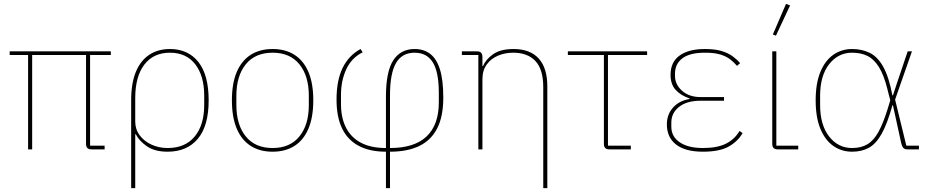

<svg xmlns="http://www.w3.org/2000/svg" viewBox="-20 -771 4805 991"><path d="M445 -487V-19H520V0H453Q438 0 431 -7Q424 -14 424 -29V-487H146V0H125V-487H30V-506H552V-487Z M657 200V-253Q657 -341 681 -399.5Q705 -458 750 -488Q795 -518 857 -518Q951 -518 1004 -451Q1057 -384 1057 -253Q1057 -121 1001 -54.5Q945 12 845 12Q778 12 737.5 -16.5Q697 -45 681 -78H678V200ZM845 -7Q936 -7 985 -66.5Q1034 -126 1034 -229V-277Q1034 -379 988 -439Q942 -499 857 -499Q772 -499 725 -437.5Q678 -376 678 -265V-143Q678 -103 701.5 -72Q725 -41 763 -24Q801 -7 845 -7Z M1387 12Q1321 12 1274 -18Q1227 -48 1202 -107Q1177 -166 1177 -253Q1177 -341 1202 -399.5Q1227 -458 1274 -488Q1321 -518 1387 -518Q1453 -518 1500 -488Q1547 -458 1572 -399.5Q1597 -341 1597 -253Q1597 -166 1572 -107Q1547 -48 1500 -18Q1453 12 1387 12ZM1387 -7Q1477 -7 1525.5 -67Q1574 -127 1574 -229V-277Q1574 -379 1525.5 -439Q1477 -499 1387 -499Q1297 -499 1248.5 -439Q1200 -379 1200 -277V-229Q1200 -127 1248.5 -67Q1297 -7 1387 -7Z M1972 200V12Q1889 12 1832 -18Q1775 -48 1746 -107.5Q1717 -167 1717 -257Q1717 -356 1748.5 -420.5Q1780 -485 1841 -518L1852 -501Q1795 -473 1767.5 -414Q1740 -355 1740 -281V-233Q1740 -163 1766 -112Q1792 -61 1843.5 -34Q1895 -7 1972 -7V-271Q1972 -402 2010 -460Q2048 -518 2120 -518Q2168 -518 2201 -492.5Q2234 -467 2251 -412Q2268 -357 2268 -267Q2268 -169 2236 -107.5Q2204 -46 2143 -17Q2082 12 1993 12V200ZM1993 -281V-7Q2119 -7 2182 -67Q2245 -127 2245 -243V-291Q2245 -399 2214 -449Q2183 -499 2120 -499Q2055 -499 2024 -445.5Q1993 -392 1993 -281Z M2470 0H2449V-487H2364V-506H2441Q2456 -506 2463 -499Q2470 -492 2470 -477V-416L2459 -430H2473Q2487 -464 2525 -491Q2563 -518 2631 -518Q2716 -518 2760.5 -469Q2805 -420 2805 -325V200H2784V-321Q2784 -413 2743.5 -456Q2703 -499 2629 -499Q2587 -499 2551 -484Q2515 -469 2492.5 -438.5Q2470 -408 2470 -362Z M3236 0H3126Q3111 0 3104 -7Q3097 -14 3097 -29V-487H2911V-506H3320V-487H3118V-19H3236Z M3797 -95 3813 -84Q3788 -41 3741 -14.5Q3694 12 3608 12Q3517 12 3469.5 -25Q3422 -62 3422 -129Q3422 -180 3453.5 -215.5Q3485 -251 3539 -260V-263Q3494 -278 3467.5 -307Q3441 -336 3441 -385Q3441 -451 3488 -484.5Q3535 -518 3618 -518Q3671 -518 3705 -507.5Q3739 -497 3761.5 -480.5Q3784 -464 3800 -445L3784 -431Q3769 -449 3749 -464.5Q3729 -480 3698.5 -489.5Q3668 -499 3619 -499Q3540 -499 3502 -470Q3464 -441 3464 -391V-379Q3464 -335 3500.5 -302.5Q3537 -270 3596 -270H3717V-251H3595Q3525 -251 3485 -219.5Q3445 -188 3445 -138V-117Q3445 -66 3488.5 -36.5Q3532 -7 3608 -7Q3682 -7 3727 -29.5Q3772 -52 3797 -95Z M4100 -19V0H3995Q3980 0 3973 -7Q3966 -14 3966 -29V-506H3987V-19ZM4058 -743 3985 -587 3969 -593 4037 -751Z M4723 -19V0H4664Q4651 0 4643.5 -6.5Q4636 -13 4631 -35L4589 -227H4586Q4560 -133 4531 -81Q4502 -29 4465 -8.5Q4428 12 4378 12Q4324 12 4281.5 -17.5Q4239 -47 4214.5 -106Q4190 -165 4190 -253Q4190 -341 4214.5 -400Q4239 -459 4281.5 -488.5Q4324 -518 4378 -518Q4429 -518 4469.5 -498Q4510 -478 4539 -426Q4568 -374 4586 -279H4589L4611 -346L4665 -506H4687L4600 -257L4658 -19ZM4378 -7Q4424 -7 4456.5 -26Q4489 -45 4513.5 -89Q4538 -133 4561 -207L4575 -253L4560 -312Q4542 -384 4516.5 -425Q4491 -466 4457 -482.5Q4423 -499 4378 -499Q4306 -499 4259.5 -439.5Q4213 -380 4213 -277V-229Q4213 -126 4259.5 -66.5Q4306 -7 4378 -7Z"/></svg>

Font: IBM Plex Sans Thin
Style: Regular
Weight: 250
Designer: Mike Abbink, Paul van der Laan, Pieter van Rosmalen
Foundry: Bold Monday
Version: Version 3.201